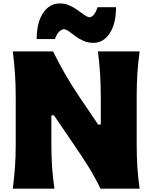

<svg xmlns="http://www.w3.org/2000/svg" viewBox="-20 -1124 907 1144"><path d="M56.2 0Q64.5 -64.9 69.1 -126.2Q73.7 -187.5 73.7 -265.1V-543.9Q73.7 -624 69.1 -687.5Q64.5 -751 56.2 -817.9H295.9Q333.5 -742.2 370.8 -678Q408.2 -613.8 452.1 -548.3L564.9 -381.8H580.6V-543.9Q580.6 -624 576.2 -687.5Q571.8 -751 563.5 -817.9H812Q802.7 -751 798.6 -687.5Q794.4 -624 794.4 -543.9V-265.1Q794.4 -187.5 798.6 -126.2Q802.7 -64.9 812 0H578.6Q547.9 -64.9 508.5 -128.2Q469.2 -191.4 416.5 -268.1L301.3 -437H286.1V-265.1Q286.1 -187.5 290.5 -126.2Q294.9 -64.9 304.2 0ZM537.6 -868.7Q503.9 -868.7 477.5 -880.4Q451.2 -892.1 430.4 -907.7Q409.7 -923.3 392.3 -936Q375 -948.7 359.9 -950.2Q342.8 -947.8 328.9 -931.2Q314.9 -914.6 307.1 -891.1H198.7Q198.7 -989.7 236.8 -1046.6Q274.9 -1103.5 336.4 -1103.5Q367.7 -1103.5 394 -1091.6Q420.4 -1079.6 442.4 -1063.7Q464.4 -1047.9 482.2 -1035.2Q500 -1022.5 513.7 -1021Q530.3 -1023.4 542 -1040Q553.7 -1056.6 561.5 -1081.1H671.4Q671.4 -982.4 633.5 -925.5Q595.7 -868.7 537.6 -868.7Z"/></svg>

Font: Pinar DS4-ExtraBold
Style: Regular
Weight: 800
Designer: Amin Abedi
Version: Version 2.000